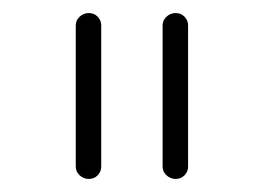

<svg xmlns="http://www.w3.org/2000/svg" viewBox="-20 -725 389 294"><path d="M96 -686Q96 -694 102 -699.5Q108 -705 116 -705Q124 -705 129.5 -699.5Q135 -694 135 -686V-470Q135 -462 129.5 -456.5Q124 -451 116 -451Q108 -451 102 -456.5Q96 -462 96 -470ZM229 -686Q229 -694 235 -699.5Q241 -705 249 -705Q257 -705 262.5 -699.5Q268 -694 268 -686V-470Q268 -462 262.5 -456.5Q257 -451 249 -451Q241 -451 235 -456.5Q229 -462 229 -470Z"/></svg>

Font: Libertine Sup Light
Style: Regular
Weight: 300
Designer: Bastien Sozeau
Foundry: NBR — Bastien Sozeau
Version: Version 2.003; ttfautohint (v1.8.4.7-5d5b);gftools[0.9.33]